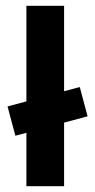

<svg xmlns="http://www.w3.org/2000/svg" viewBox="-20 -642 328 662"><path d="M71 -622H201V0H71ZM33 -174 6 -275 255 -342 282 -241Z"/></svg>

Font: Smooch Sans Thin ExtraBold
Style: Regular
Weight: 800
Version: Version 1.010